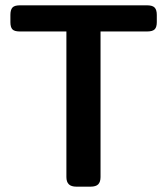

<svg xmlns="http://www.w3.org/2000/svg" viewBox="-20 -700 627 720"><path d="M229 -36V-582H54Q34 -582 26.5 -590Q19 -598 19 -617V-644Q19 -663 26.5 -671.5Q34 -680 54 -680H532Q552 -680 560 -671.5Q568 -663 568 -644V-617Q568 -598 560 -590Q552 -582 532 -582H357V-36Q357 -18 348.5 -9Q340 0 319 0H267Q247 0 238 -9Q229 -18 229 -36Z"/></svg>

Font: Mitr
Style: Regular
Weight: 400
Designer: Thanarat Vachiruckul
Foundry: Cadson Demak
Version: Version 1.003